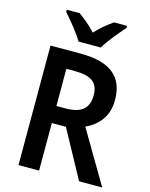

<svg xmlns="http://www.w3.org/2000/svg" viewBox="-136 -1023 863 1108"><g transform="rotate(15 295.5 -469.0)"><path d="M235 -778H368C393 -822 448 -887 482 -925V-938H404C371 -914 334 -886 301 -849C269 -885 230 -916 199 -938H122V-925C157 -886 211 -821 235 -778ZM266 -714H85V0H208V-284H292L447 0H585L400 -314C470 -346 526 -406 526 -505C526 -645 443 -714 266 -714ZM259 -608C355 -608 400 -578 400 -501C400 -426 360 -386 264 -386H208V-608Z"/></g></svg>

Font: Noto Sans Gujarati UI SemiCondensed SemiBold
Style: Regular
Weight: 600
Width: 4
Designer: Jelle Bosma - Monotype Design Team, Universal Thirst
Foundry: Monotype Imaging Inc.
Version: Version 2.106